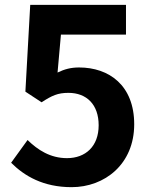

<svg xmlns="http://www.w3.org/2000/svg" viewBox="-20 -760 629 794"><path d="M276 14C413 14 535 -81 535 -246C535 -407 431 -481 307 -481C273 -481 247 -474 218 -460L232 -617H501V-740H105L85 -381L152 -337C195 -365 219 -376 263 -376C338 -376 388 -328 388 -242C388 -155 334 -106 257 -106C188 -106 136 -140 94 -181L26 -87C81 -32 159 14 276 14Z"/></svg>

Font: Source Han Sans Old Style Bold
Style: Regular
Weight: 700
Designer: Ryoko NISHIZUKA (kana & ideographs); Paul D. Hunt (Latin, Greek & Cyrillic); Wenlong ZHANG (bopomofo); Sandoll Communica
Foundry: Adobe Systems Incorporated
Version: Version 1.004;PS 1.004;hotconv 1.0.81;makeotf.lib2.5.63406